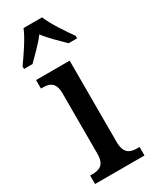

<svg xmlns="http://www.w3.org/2000/svg" viewBox="-200 -814 685 861"><g transform="rotate(-30 143.0 -383.0)"><path d="M0 -619V-606H44C73 -635 111 -671 137 -706C163 -671 202 -635 231 -606H275V-619C248 -657 204 -721 186 -766H90C72 -721 27 -657 0 -619ZM18 0H274V-44H263C225 -44 196 -55 196 -116V-536H22V-492H31C68 -492 95 -481 95 -424V-113C95 -54 66 -44 28 -44H18Z"/></g></svg>

Font: Noto Serif Thai Condensed Medium
Style: Regular
Weight: 500
Width: 3
Designer: Monotype Design Team
Foundry: Monotype Imaging Inc.
Version: Version 2.002